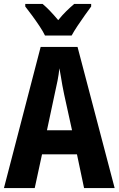

<svg xmlns="http://www.w3.org/2000/svg" viewBox="-20 -953 601 973"><path d="M406 0 370 -171H193L156 0H0L186 -715H373L561 0ZM305 -475Q300 -498 296 -520.5Q292 -543 288.5 -565Q285 -587 281 -607Q278 -577 271.5 -543.5Q265 -510 257 -476L218 -293H345ZM442 -920Q428 -901 409.5 -875Q391 -849 373 -822Q355 -795 343 -773H208Q198 -794 180 -821Q162 -848 142.5 -874.5Q123 -901 108 -920V-933H196Q214 -918 234 -897Q254 -876 275 -851Q297 -878 316.5 -897Q336 -916 356 -933H442Z"/></svg>

Font: Noto Sans Display Condensed
Style: Bold
Weight: 700
Width: 3
Designer: Monotype Design Team
Foundry: Monotype Imaging Inc.
Version: Version 2.003